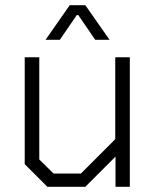

<svg xmlns="http://www.w3.org/2000/svg" viewBox="-20 -718 599 738"><path d="M75 -87V-498H131V-105L186 -51H291L423 -183V-498H479V0H424V-116L308 0H162ZM248 -698H308L401 -565H346L281 -660H275L210 -565H155Z"/></svg>

Font: Chakra Petch Light
Style: Regular
Weight: 300
Designer: Katatrad Aksorn Co.,Ltd.
Foundry: Cadson Demak Co.,Ltd.
Version: Version 1.000; ttfautohint (v1.6)